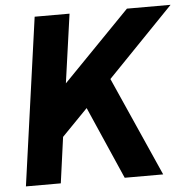

<svg xmlns="http://www.w3.org/2000/svg" viewBox="-53 -797 841 850"><g transform="rotate(-5 368.0 -372.5)"><path d="M28 0 132 -745H287L244 -439L542 -745H736L442 -441L638 0H467L326 -322L211 -204L183 0Z"/></g></svg>

Font: Plus Jakarta Sans ExtraBold
Style: Italic
Weight: 800
Italic angle: -8°
Designer: Gumpita Rahayu
Foundry: Tokotype
Version: Version 2.071; ttfautohint (v1.8.4.7-5d5b);gftools[0.9.29]